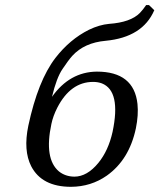

<svg xmlns="http://www.w3.org/2000/svg" viewBox="-20 -718 621 748"><path d="M90.3 -228Q127.9 -403.8 195.8 -492.2Q252 -564.9 326.7 -602.1Q367.2 -621.6 404.8 -625Q488.8 -630.9 524.9 -667.5Q537.1 -680.2 549.3 -698.2H560.5L581.1 -678.2Q535.6 -572.8 391.6 -559.1Q308.6 -551.8 261.7 -500.5Q245.6 -482.4 223.6 -449.2Q200.2 -415 182.6 -340.8Q251.5 -438 357.4 -439Q502 -439 515.6 -313Q520 -270 509.3 -217.8Q483.4 -95.7 396 -33.7Q334.5 9.3 256.8 9.8Q143.1 9.8 101.6 -70.3Q70.3 -131.8 90.3 -228ZM342.8 -398.9Q254.9 -398.9 203.1 -298.3Q186.5 -265.6 180.2 -234.9Q151.4 -99.6 209.5 -50.3Q234.4 -30.3 269.5 -29.8Q319.3 -29.8 363.3 -83.5Q402.3 -131.3 418.5 -204.1Q452.1 -363.3 377 -393.1Q361.3 -398.9 342.8 -398.9Z"/></svg>

Font: Linux Biolinum Slanted O
Style: Slanted
Weight: 400
Designer: Philipp H. Poll
Foundry: Philipp H. Poll
Version: Version 1.0.4